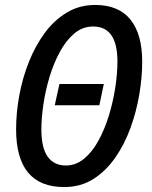

<svg xmlns="http://www.w3.org/2000/svg" viewBox="-20 -745 613 775"><path d="M239 10Q45 10 45 -223Q45 -290 58 -360.5Q71 -431 97 -496Q123 -561 161 -612.5Q199 -664 250 -694.5Q301 -725 364 -725Q459 -725 506.5 -666Q554 -607 554 -496Q554 -434 542.5 -365Q531 -296 507 -229.5Q483 -163 445.5 -109Q408 -55 357 -22.5Q306 10 239 10ZM246 -77Q286 -77 319 -104Q352 -131 377 -176.5Q402 -222 419 -277Q436 -332 445 -389.5Q454 -447 454 -497Q454 -638 356 -638Q313 -638 279.5 -609.5Q246 -581 221 -534.5Q196 -488 179.5 -433Q163 -378 155 -322.5Q147 -267 147 -223Q147 -148 172.5 -112.5Q198 -77 246 -77ZM201 -320 220 -406H399L381 -320Z"/></svg>

Font: Noto Sans Condensed Medium
Style: Italic
Weight: 500
Width: 3
Italic angle: -12°
Designer: Monotype Design Team
Foundry: Monotype Imaging Inc.
Version: Version 2.013; ttfautohint (v1.8.4.7-5d5b)